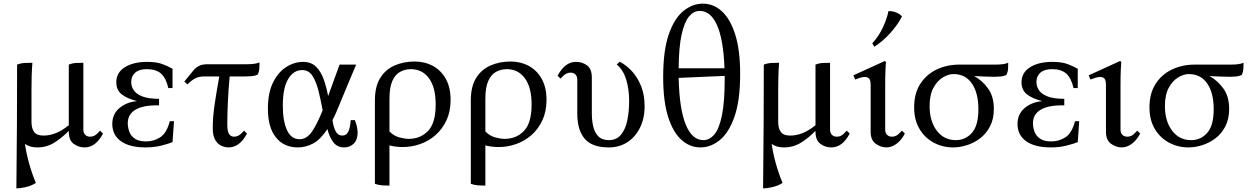

<svg xmlns="http://www.w3.org/2000/svg" viewBox="-20 -795 6858 1055"><path d="M185 15Q163 15 146.5 10Q130 5 117 -4Q125 50 140.5 105Q156 160 177 210Q155 225 123.5 232.5Q92 240 70 240L73 -109L74 -440Q95 -448 116 -449Q137 -450 158 -450Q155 -412 154 -376.5Q153 -341 153 -303V-125Q153 -90 167.5 -70Q182 -50 220 -50Q252 -50 286.5 -63.5Q321 -77 358 -107V-440Q378 -448 398 -449Q418 -450 438 -450V-82Q438 -65 448 -54.5Q458 -44 475 -44Q489 -44 500.5 -50.5Q512 -57 530 -77L546 -61Q506 15 445 15Q411 15 384.5 -5Q358 -25 358 -71V-76Q320 -37 278 -11Q236 15 185 15Z M731 -239V-240Q679 -253 649 -276.5Q619 -300 619 -343Q619 -396 666 -425.5Q713 -455 788 -455Q840 -455 872 -443Q904 -431 928 -417V-311H905Q892 -367 864.5 -391Q837 -415 787 -415Q744 -415 722.5 -395.5Q701 -376 701 -345Q701 -320 715 -299Q729 -278 762.5 -265Q796 -252 854 -252V-216Q768 -218 725 -192.5Q682 -167 682 -118Q682 -95 690.5 -71.5Q699 -48 721 -33Q743 -18 782 -18Q826 -18 861 -41Q896 -64 913 -129H936L928 -14Q906 -5 866.5 5Q827 15 781 15Q692 15 644.5 -19Q597 -53 597 -114Q597 -168 636 -201Q675 -234 731 -239Z M1010 -331 993 -347 1042 -407Q1055 -423 1073 -432.5Q1091 -442 1119 -442H1337Q1383 -442 1406 -452Q1406 -436 1405 -419Q1404 -402 1396 -385Q1381 -378 1363.5 -376.5Q1346 -375 1330 -375H1242Q1235 -302 1232 -233.5Q1229 -165 1229 -112Q1229 -72 1239 -58Q1249 -44 1266 -44Q1280 -44 1291.5 -50.5Q1303 -57 1321 -77L1337 -61Q1297 15 1236 15Q1216 15 1195.5 5.5Q1175 -4 1162 -27Q1149 -50 1149 -91Q1149 -153 1160 -226Q1171 -299 1185 -375H1101Q1073 -375 1052 -364Q1031 -353 1010 -331Z M1945 -66Q1945 -27 1924 -6Q1903 15 1871 15Q1833 15 1811.5 -13.5Q1790 -42 1779 -86Q1740 -27 1699.5 -6Q1659 15 1617 15Q1540 15 1496 -40Q1452 -95 1452 -198Q1452 -284 1480 -341Q1508 -398 1552.5 -426.5Q1597 -455 1645 -455Q1690 -455 1717 -428Q1744 -401 1759 -358Q1774 -315 1783 -267Q1796 -304 1812 -347Q1828 -390 1846 -440H1937Q1914 -386 1891.5 -332Q1869 -278 1851.5 -235.5Q1834 -193 1825 -172Q1816 -152 1807 -135Q1812 -97 1824.5 -73.5Q1837 -50 1861 -50Q1883 -50 1893.5 -71Q1904 -92 1907 -135H1930Q1937 -117 1941 -100Q1945 -83 1945 -66ZM1534 -214Q1534 -130 1557 -80Q1580 -30 1626 -30Q1663 -30 1690.5 -66.5Q1718 -103 1753 -189Q1743 -243 1730.5 -294Q1718 -345 1697.5 -377.5Q1677 -410 1640 -410Q1593 -410 1563.5 -361Q1534 -312 1534 -214Z M2258 -457Q2314 -457 2359 -432.5Q2404 -408 2430 -361Q2456 -314 2456 -246Q2456 -183 2433.5 -134.5Q2411 -86 2373.5 -53Q2336 -20 2289 -3.5Q2242 13 2193 13Q2155 13 2120 4V225Q2100 225 2080 223.5Q2060 222 2040 215V-243Q2040 -320 2069.5 -367Q2099 -414 2149 -435.5Q2199 -457 2258 -457ZM2120 -73Q2144 -48 2174 -40Q2204 -32 2226 -32Q2290 -32 2332 -75.5Q2374 -119 2374 -221Q2374 -315 2337 -365Q2300 -415 2238 -415Q2206 -415 2179 -400.5Q2152 -386 2136 -350.5Q2120 -315 2120 -253Z M2785 -457Q2841 -457 2886 -432.5Q2931 -408 2957 -361Q2983 -314 2983 -246Q2983 -183 2960.5 -134.5Q2938 -86 2900.5 -53Q2863 -20 2816 -3.5Q2769 13 2720 13Q2682 13 2647 4V225Q2627 225 2607 223.5Q2587 222 2567 215V-243Q2567 -320 2596.5 -367Q2626 -414 2676 -435.5Q2726 -457 2785 -457ZM2647 -73Q2671 -48 2701 -40Q2731 -32 2753 -32Q2817 -32 2859 -75.5Q2901 -119 2901 -221Q2901 -315 2864 -365Q2827 -415 2765 -415Q2733 -415 2706 -400.5Q2679 -386 2663 -350.5Q2647 -315 2647 -253Z M3385 -456Q3422 -437 3453 -403Q3484 -369 3503 -321Q3522 -273 3522 -212Q3522 -144 3496.5 -93Q3471 -42 3427 -13.5Q3383 15 3325 15Q3233 15 3192.5 -33Q3152 -81 3152 -171V-358Q3152 -375 3142 -385.5Q3132 -396 3115 -396Q3102 -396 3090 -389.5Q3078 -383 3060 -363L3044 -379Q3084 -455 3145 -455Q3180 -455 3206 -435.5Q3232 -416 3232 -369V-171Q3232 -134 3239.5 -100.5Q3247 -67 3267.5 -46Q3288 -25 3326 -25Q3367 -25 3391.5 -54Q3416 -83 3426.5 -132Q3437 -181 3437 -241Q3437 -306 3420.5 -359Q3404 -412 3369 -440Z M3842 -775Q3900 -775 3946 -733.5Q3992 -692 4019.5 -606.5Q4047 -521 4047 -388Q4047 -243 4016 -154.5Q3985 -66 3935.5 -25.5Q3886 15 3828 15Q3771 15 3724.5 -26.5Q3678 -68 3651 -153.5Q3624 -239 3624 -372Q3624 -517 3654.5 -605.5Q3685 -694 3735 -734.5Q3785 -775 3842 -775ZM3825 -735Q3792 -735 3766.5 -705Q3741 -675 3725.5 -606Q3710 -537 3709 -420H3961Q3955 -578 3920 -656.5Q3885 -735 3825 -735ZM3845 -25Q3879 -25 3905.5 -56.5Q3932 -88 3947 -161.5Q3962 -235 3962 -359Q3962 -369 3962 -378L3709 -367Q3713 -196 3748 -110.5Q3783 -25 3845 -25Z M4288 15Q4266 15 4249.5 10Q4233 5 4220 -4Q4228 50 4243.5 105Q4259 160 4280 210Q4258 225 4226.5 232.5Q4195 240 4173 240L4176 -109L4177 -440Q4198 -448 4219 -449Q4240 -450 4261 -450Q4258 -412 4257 -376.5Q4256 -341 4256 -303V-125Q4256 -90 4270.5 -70Q4285 -50 4323 -50Q4355 -50 4389.5 -63.5Q4424 -77 4461 -107V-440Q4481 -448 4501 -449Q4521 -450 4541 -450V-82Q4541 -65 4551 -54.5Q4561 -44 4578 -44Q4592 -44 4603.5 -50.5Q4615 -57 4633 -77L4649 -61Q4609 15 4548 15Q4514 15 4487.5 -5Q4461 -25 4461 -71V-76Q4423 -37 4381 -11Q4339 15 4288 15Z M4936 -77 4952 -61Q4932 -23 4905 -4Q4878 15 4851 15Q4820 15 4792 -5Q4764 -25 4764 -71V-327Q4764 -355 4755.5 -363.5Q4747 -372 4733 -372Q4720 -372 4705.5 -367.5Q4691 -363 4679 -358L4669 -381L4842 -460L4848 -454Q4847 -446 4845.5 -411Q4844 -376 4844 -328V-82Q4844 -65 4854 -54.5Q4864 -44 4881 -44Q4895 -44 4906.5 -50.5Q4918 -57 4936 -77ZM4862 -734Q4880 -735 4901.5 -727.5Q4923 -720 4936 -705Q4914 -660 4872 -613.5Q4830 -567 4784 -538L4773 -557Q4808 -595 4830.5 -642.5Q4853 -690 4862 -734Z M5217 15Q5160 15 5111 -11Q5062 -37 5032.5 -86.5Q5003 -136 5003 -205Q5003 -282 5037 -334.5Q5071 -387 5127.5 -413.5Q5184 -440 5251 -440H5451Q5497 -440 5520 -450Q5520 -434 5519 -417Q5518 -400 5510 -383Q5495 -376 5477.5 -374.5Q5460 -373 5444 -373Q5416 -373 5388 -374.5Q5360 -376 5333 -377Q5377 -353 5409 -309Q5441 -265 5441 -197Q5441 -141 5420 -100.5Q5399 -60 5365 -34.5Q5331 -9 5292 3Q5253 15 5217 15ZM5088 -213Q5088 -129 5127.5 -77Q5167 -25 5232 -25Q5285 -25 5320.5 -65Q5356 -105 5356 -195Q5356 -284 5320.5 -336Q5285 -388 5219 -388Q5191 -388 5160.5 -369.5Q5130 -351 5109 -312.5Q5088 -274 5088 -213Z M5705 -239V-240Q5653 -253 5623 -276.5Q5593 -300 5593 -343Q5593 -396 5640 -425.5Q5687 -455 5762 -455Q5814 -455 5846 -443Q5878 -431 5902 -417V-311H5879Q5866 -367 5838.5 -391Q5811 -415 5761 -415Q5718 -415 5696.5 -395.5Q5675 -376 5675 -345Q5675 -320 5689 -299Q5703 -278 5736.5 -265Q5770 -252 5828 -252V-216Q5742 -218 5699 -192.5Q5656 -167 5656 -118Q5656 -95 5664.5 -71.5Q5673 -48 5695 -33Q5717 -18 5756 -18Q5800 -18 5835 -41Q5870 -64 5887 -129H5910L5902 -14Q5880 -5 5840.5 5Q5801 15 5755 15Q5666 15 5618.5 -19Q5571 -53 5571 -114Q5571 -168 5610 -201Q5649 -234 5705 -239Z M6229 -77 6245 -61Q6225 -23 6198 -4Q6171 15 6144 15Q6113 15 6085 -5Q6057 -25 6057 -71V-327Q6057 -355 6048.5 -363.5Q6040 -372 6026 -372Q6013 -372 5998.5 -367.5Q5984 -363 5972 -358L5962 -381L6135 -460L6141 -454Q6140 -446 6138.5 -411Q6137 -376 6137 -328V-82Q6137 -65 6147 -54.5Q6157 -44 6174 -44Q6188 -44 6199.5 -50.5Q6211 -57 6229 -77Z M6510 15Q6453 15 6404 -11Q6355 -37 6325.5 -86.5Q6296 -136 6296 -205Q6296 -282 6330 -334.5Q6364 -387 6420.5 -413.5Q6477 -440 6544 -440H6744Q6790 -440 6813 -450Q6813 -434 6812 -417Q6811 -400 6803 -383Q6788 -376 6770.5 -374.5Q6753 -373 6737 -373Q6709 -373 6681 -374.5Q6653 -376 6626 -377Q6670 -353 6702 -309Q6734 -265 6734 -197Q6734 -141 6713 -100.5Q6692 -60 6658 -34.5Q6624 -9 6585 3Q6546 15 6510 15ZM6381 -213Q6381 -129 6420.5 -77Q6460 -25 6525 -25Q6578 -25 6613.5 -65Q6649 -105 6649 -195Q6649 -284 6613.5 -336Q6578 -388 6512 -388Q6484 -388 6453.5 -369.5Q6423 -351 6402 -312.5Q6381 -274 6381 -213Z"/></svg>

Font: Bona Nova
Style: Regular
Weight: 400
Designer: Mateusz Machalski
Foundry: Capitalics
Version: Version 4.001; ttfautohint (v1.8.3)